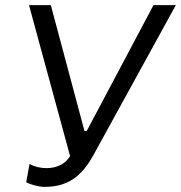

<svg xmlns="http://www.w3.org/2000/svg" viewBox="-20 -720 705 748"><path d="M153 8C238 8 294 -26 343 -114L665 -700H578L318 -210H309L178 -700H93L253 -112C233 -78 197 -65 161 -65C137 -65 113 -71 95 -81L82 -10C100 0 133 8 153 8Z"/></svg>

Font: Fixel Display 20240404
Style: Italic
Weight: 400
Italic angle: -10°
Designer: AlfaBravo + MacPaw
Foundry: Kyrylo Tkachov, Marchela Mozhyna, Serhii Makarenko, Maria Weinstein, Zakhar Kryvoshyya
Version: Version 1.211;Glyphs 3.2 (3225)